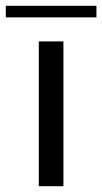

<svg xmlns="http://www.w3.org/2000/svg" viewBox="-22 -643 353 663"><path d="M112 -500V0H197V-500ZM-2 -583H311V-623H-2Z"/></svg>

Font: Tenor Sans
Style: Regular
Weight: 400
Designer: Denis Masharov
Foundry: Denis Masharov
Version: Version 1.1